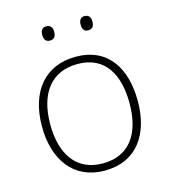

<svg xmlns="http://www.w3.org/2000/svg" viewBox="-108 -800 797 898"><g transform="rotate(-15 290.5 -351.5)"><path d="M170 -679C170 -658 178 -644 198 -644C221 -644 228 -658 228 -679C228 -698 221 -713 198 -713C178 -713 170 -698 170 -679ZM356 -679C356 -658 364 -644 383 -644C406 -644 413 -658 413 -679C413 -698 406 -713 383 -713C364 -713 356 -698 356 -679ZM522 -265C522 -423 451 -540 294 -540C146 -540 58 -435 58 -265C58 -104 139 10 289 10C445 10 522 -105 522 -265ZM98 -265C98 -415 167 -505 294 -505C429 -505 482 -401 482 -265C482 -124 423 -25 289 -25C160 -25 98 -122 98 -265Z"/></g></svg>

Font: Noto Sans Malayalam ExtraLight
Style: Regular
Weight: 200
Designer: Jelle Bosma - Monotype Design Team
Foundry: Monotype Imaging Inc.
Version: Version 2.104